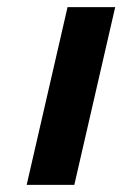

<svg xmlns="http://www.w3.org/2000/svg" viewBox="-20 -520 344 540"><path d="M170 -500H304L189 0H55Z"/></svg>

Font: Cairo
Style: Bold Italic
Weight: 700
Italic angle: -13°
Designer: Mohamed Gaber, Accademia di Belle Arti di Urbino and others
Foundry: Kief Type Foundry, Accademia di Belle Arti di Urbino and others
Version: Version 3.011